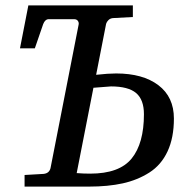

<svg xmlns="http://www.w3.org/2000/svg" viewBox="-20 -691 708 711"><path d="M624 -252Q624 -181 600.5 -130.5Q577 -80 533 -52Q489 -24 434.5 -12Q380 0 310 0H71V-43L141 -47Q162 -49 167 -68L271 -599Q273 -607 268.5 -613.5Q264 -620 254 -620H161Q147 -620 140 -602L109 -512H54L85 -671H472V-628L398 -624Q388 -623 381.5 -616.5Q375 -610 373 -603L336 -414Q381 -419 410 -419Q509 -419 566.5 -375.5Q624 -332 624 -252ZM513 -268Q513 -322 484 -346.5Q455 -371 391 -371L326 -366L264 -50Q289 -48 314 -48Q422 -48 467.5 -104Q513 -160 513 -268Z"/></svg>

Font: Veleka
Style: Italic
Weight: 400
Italic angle: -12°
Designer: Stefan Peev, Context Ltd, 2016; SIL International, 1997-2014.
Foundry: Stefan Peev, Context Ltd, 2016
Version: Version 1.000